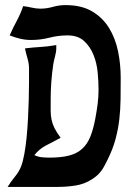

<svg xmlns="http://www.w3.org/2000/svg" viewBox="-20 -731 505 754"><path d="M139 -697Q163 -697 187.5 -704Q212 -711 237 -711Q300 -711 341.5 -686.5Q383 -662 408 -621.5Q433 -581 443.5 -530Q454 -479 454 -426Q454 -382 453.5 -341.5Q453 -301 448.5 -262Q444 -223 433.5 -184Q423 -145 403 -105Q396 -91 390.5 -80.5Q385 -70 378.5 -61Q372 -52 363 -43.5Q354 -35 341 -27Q312 -8 277 -2.5Q242 3 208 3H10Q22 -17 38.5 -37Q55 -57 63 -78Q70 -96 75.5 -126Q81 -156 84.5 -191.5Q88 -227 90 -266Q92 -305 93 -341.5Q94 -378 94 -409.5Q94 -441 94 -462Q94 -481 88 -501.5Q82 -522 78 -541Q111 -545 138.5 -546.5Q166 -548 201 -554V-541Q201 -527 196 -509Q191 -491 189 -477Q184 -443 181.5 -409Q179 -375 179 -340Q179 -314 179 -295.5Q179 -277 182.5 -260.5Q186 -244 194 -228Q202 -212 218 -190Q191 -175 163 -161Q135 -147 115 -122Q129 -115 144 -113.5Q159 -112 174 -112Q220 -112 251 -120Q282 -128 302.5 -146.5Q323 -165 335 -195Q347 -225 355 -269Q360 -296 363.5 -323.5Q367 -351 367 -379Q367 -410 363.5 -447Q360 -484 347 -516Q334 -548 310 -570Q286 -592 245 -592Q209 -592 174 -583Q139 -574 102 -574Q80 -574 59 -579Q38 -584 18 -592Q31 -622 45.5 -648.5Q60 -675 71 -707Q88 -705 105 -701Q122 -697 139 -697Z"/></svg>

Font: Fette Mikado
Style: Regular
Weight: 400
Designer: Peter Wiegel
Foundry: Peter Wiegel
Version: Version 1.000